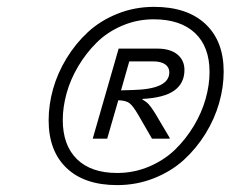

<svg xmlns="http://www.w3.org/2000/svg" viewBox="-20 -745 669 557"><path d="M319.8 -208Q225.1 -208 173.1 -257.6Q121.1 -307.1 121.1 -396Q121.1 -440.9 134 -487.1Q147 -533.2 173.1 -575.9Q199.2 -618.7 235.1 -651.9Q271 -685.1 320.8 -705.1Q370.6 -725.1 426.8 -725.1Q522.9 -725.1 575.9 -675.5Q628.9 -626 628.9 -537.1Q628.9 -492.2 615.7 -446Q602.5 -399.9 576.2 -357.2Q549.8 -314.5 513.4 -281.2Q477.1 -248 426.8 -228Q376.5 -208 319.8 -208ZM425.8 -689Q377.4 -689 334.2 -670.4Q291 -651.9 260.3 -621.3Q229.5 -590.8 206.8 -552.5Q184.1 -514.2 173.1 -474.1Q162.1 -434.1 162.1 -397Q162.1 -323.7 203.1 -283.4Q244.1 -243.2 319.8 -243.2Q369.1 -243.2 413.1 -262Q457 -280.8 488.3 -311.3Q519.5 -341.8 542.5 -380.1Q565.4 -418.5 576.7 -458.7Q587.9 -499 587.9 -536.1Q587.9 -609.4 545.7 -649.2Q503.4 -689 425.8 -689ZM472.2 -345.2V-342.8H420.9L380.9 -412.1Q366.2 -437.5 355.7 -445.6Q345.2 -453.6 323.2 -454.1L291 -342.8H249L324.2 -604H436Q473.6 -604 494.4 -587.2Q515.1 -570.3 515.1 -542Q515.1 -503.9 486.1 -482.7Q457 -461.4 393.1 -458V-456.1Q404.3 -450.2 411.9 -441.9Q419.4 -433.6 430.2 -416ZM423.8 -566.9H355L331.1 -482.9L365.2 -483.9Q471.2 -486.3 471.2 -535.2Q471.2 -549.8 459.2 -558.3Q447.3 -566.9 423.8 -566.9Z"/></svg>

Font: IntelOne Mono Light
Style: Italic
Weight: 300
Italic angle: -16°
Designer: Fred Shallcrass
Foundry: Frere-Jones Type LLC
Version: Version 1.200;hotconv 1.1.0;makeotfexe 2.6.0;FJTRelease1.2